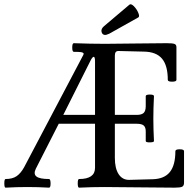

<svg xmlns="http://www.w3.org/2000/svg" viewBox="-22 -866 905 889"><path d="M465.8 -704.1Q451.7 -704.1 448.2 -718.3Q444.8 -732.4 460 -745.1L577.1 -844.2Q584.5 -850.6 597.9 -837.2Q611.3 -823.7 618.4 -806.4Q625.5 -789.1 618.2 -785.2L483.9 -710Q470.2 -704.1 465.8 -704.1ZM3.9 2.9Q-2 2.9 -2 -17.1Q-2 -37.1 3.9 -37.1Q35.6 -37.1 54.9 -50.3Q74.2 -63.5 89.8 -91.8L363.8 -611.8Q369.6 -621.6 354 -624.5Q343.8 -626 319.8 -626Q312.5 -626 312.5 -646Q312.5 -666 319.8 -666Q397.5 -663.1 463.9 -663.1Q511.2 -663.1 606.4 -664.6Q701.7 -666 750 -666Q776.9 -666 785.9 -662.6Q794.9 -659.2 794.9 -647.9V-496.1Q794.9 -487.8 774.9 -487.8Q754.9 -487.8 754.9 -496.1Q754.9 -562.5 728.3 -594.2Q701.7 -626 645 -627L525.9 -629.9Q509.8 -629.9 509.8 -608.9V-334H610.8Q633.3 -334 643.1 -343Q652.8 -352.1 652.8 -375V-420.9Q652.8 -428.2 671.9 -428.2Q690.9 -428.2 690.9 -420.9Q688 -363.8 688 -316.9Q688 -270 690.9 -212.9Q690.9 -207 671.9 -206.8Q652.8 -206.5 652.8 -212.9V-257.8Q652.8 -276.4 643.6 -284.7Q634.3 -293 610.8 -293H509.8V-134.8Q509.8 -86.4 527.3 -59.6Q544.9 -32.7 576.2 -33.2L685.1 -36.1Q738.8 -37.6 764.4 -69.3Q790 -101.1 790 -166Q790 -174.8 810.1 -174.8Q830.1 -174.8 830.1 -166V-20Q830.1 -5.9 821.5 -1.5Q813 2.9 787.1 2.9Q733.4 2.9 624.5 1.5Q515.6 0 461.9 0Q402.8 0 344.2 2.9Q337.9 2.9 337.9 -17.1Q337.9 -37.1 344.2 -37.1Q418 -37.1 418 -88.9V-293H250L144 -85Q131.8 -60.1 147 -48.6Q162.1 -37.1 205.1 -37.1Q211.9 -37.1 212.2 -17.1Q212.4 2.9 205.1 2.9Q155.3 0 105 0Q55.2 0 3.9 2.9ZM271 -334H418V-581.1Q418 -600.6 413.1 -602.8Q408.2 -605 398.9 -588.9Z"/></svg>

Font: Junicode SmCond Medium
Style: Regular
Weight: 500
Width: 4
Designer: Peter S. Baker
Version: Version 2.206